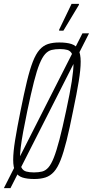

<svg xmlns="http://www.w3.org/2000/svg" viewBox="-46 -915 479 990"><path d="M-26 55 379 -743H413L8 55ZM131 8Q93 8 69 0Q45 -8 33.5 -29.5Q22 -51 22 -91Q22 -131 32 -193Q42 -255 60 -344Q78 -434 93 -496Q108 -558 123.5 -597.5Q139 -637 158 -658.5Q177 -680 201.5 -688Q226 -696 260 -696Q298 -696 322.5 -688Q347 -680 358.5 -658.5Q370 -637 370 -597Q370 -557 360 -495.5Q350 -434 331 -344Q313 -253 297.5 -191Q282 -129 266.5 -89.5Q251 -50 232 -29Q213 -8 188.5 0Q164 8 131 8ZM129 -26Q153 -26 171 -30.5Q189 -35 203.5 -51.5Q218 -68 231.5 -102Q245 -136 260.5 -195Q276 -254 295 -344Q315 -436 324 -495Q333 -554 333 -588Q333 -622 325 -637.5Q317 -653 301.5 -657.5Q286 -662 263 -662Q239 -662 220.5 -657.5Q202 -653 187 -636.5Q172 -620 158 -586Q144 -552 129 -493Q114 -434 95 -344Q82 -282 73.5 -235.5Q65 -189 61 -155.5Q57 -122 57 -99Q57 -66 65 -50.5Q73 -35 89.5 -30.5Q106 -26 129 -26ZM259 -757V-762L323 -895H361V-890L281 -757Z"/></svg>

Font: Saira UltraCondensed Thin
Style: Italic
Weight: 250
Width: 1
Italic angle: -12°
Designer: Hector Gatti with collaboration of the Omnibus-Type team
Foundry: Omnibus-Type
Version: Version 1.101